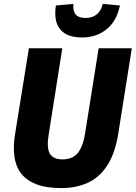

<svg xmlns="http://www.w3.org/2000/svg" viewBox="-20 -952 695 983"><path d="M293 11Q217 11 166.5 -8.5Q116 -28 88.5 -63.5Q61 -99 54 -149Q47 -199 56 -258L128 -705H299L229 -262Q218 -194 235.5 -165Q253 -136 300 -136Q351 -136 378 -168.5Q405 -201 416 -271L485 -705H655L585 -265Q569 -167 529.5 -105.5Q490 -44 430 -16.5Q370 11 293 11ZM399 -760Q348 -760 315.5 -779Q283 -798 270.5 -834Q258 -870 266 -924L356 -932Q352 -897 367 -878.5Q382 -860 418 -860Q453 -860 475.5 -878.5Q498 -897 506 -932L594 -924Q578 -845 526 -802.5Q474 -760 399 -760Z"/></svg>

Font: Nunito Sans 10pt Condensed Black
Style: Italic
Weight: 900
Width: 3
Italic angle: -9°
Designer: Vernon Adams
Foundry: Vernon Adams
Version: Version 3.101;gftools[0.9.27]